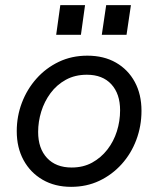

<svg xmlns="http://www.w3.org/2000/svg" viewBox="-20 -717 616 745"><path d="M256 8Q193 8 145.5 -19.5Q98 -47 71.5 -95.5Q45 -144 45 -208Q45 -266 65 -318.5Q85 -371 121.5 -412Q158 -453 208 -477Q258 -501 319 -501Q383 -501 430 -474Q477 -447 503 -399Q529 -351 529 -287Q529 -228 509 -174.5Q489 -121 452 -80Q415 -39 365.5 -15.5Q316 8 256 8ZM258 -67Q303 -67 337.5 -86Q372 -105 396.5 -136.5Q421 -168 433.5 -207.5Q446 -247 446 -289Q446 -353 412 -390Q378 -427 317 -427Q271 -427 235.5 -407.5Q200 -388 176 -355.5Q152 -323 140 -284Q128 -245 128 -205Q128 -141 162.5 -104Q197 -67 258 -67ZM375 -582 392 -697H488L471 -582ZM198 -582 214 -697H310L294 -582Z"/></svg>

Font: Hanken Grotesk
Style: Italic
Weight: 400
Italic angle: -8°
Designer: Alfredo Marco Pradil
Foundry: Hanken Design Co.
Version: Version 3.013